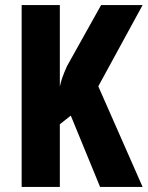

<svg xmlns="http://www.w3.org/2000/svg" viewBox="-20 -800 580 754"><path d="M540 -66 366 -461 540 -780H377L243 -540C228 -507 219 -481 215 -460V-780H65V-66H215V-312L258 -346L373 -66Z"/></svg>

Font: Noto Sans Malayalam UI ExtraCondensed ExtraBold
Style: Regular
Weight: 800
Width: 2
Designer: Jelle Bosma - Monotype Design Team
Foundry: Monotype Imaging Inc.
Version: Version 2.104